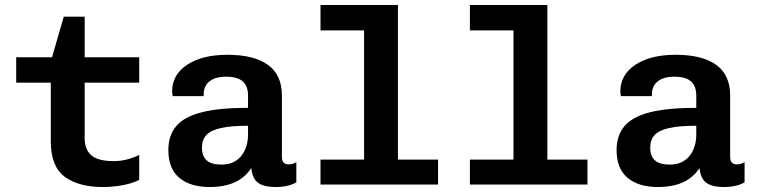

<svg xmlns="http://www.w3.org/2000/svg" viewBox="-20 -741 3040 771"><path d="M393 10Q295 10 239.5 -31.5Q184 -73 184 -173V-409H45V-511H189L236 -674H320V-511H539V-409H320V-185Q320 -156 332 -135Q344 -114 369.5 -104Q395 -94 436 -94Q466 -94 493 -101.5Q520 -109 539 -119V-19Q514 -5 473.5 2.5Q433 10 393 10Z M822 10Q744 10 700 -27Q656 -64 656 -138Q656 -198 688.5 -235.5Q721 -273 791.5 -290.5Q862 -308 976 -308V-357Q976 -395 955 -414Q934 -433 888 -433Q845 -433 821.5 -414.5Q798 -396 798 -363V-355H673Q672 -365 671.5 -368.5Q671 -372 671 -372Q671 -372 671 -371.5Q671 -371 671 -373Q671 -441 731.5 -481Q792 -521 893 -521Q1000 -521 1056 -480.5Q1112 -440 1112 -358V-110Q1112 -95 1119 -88Q1126 -81 1138 -81Q1156 -81 1170 -90V-9Q1156 0 1134 5Q1112 10 1088 10Q1054 10 1033 2Q1012 -6 1002 -22.5Q992 -39 989 -66Q972 -40 947.5 -23Q923 -6 891.5 2Q860 10 822 10ZM869 -80Q904 -80 927.5 -95.5Q951 -111 963.5 -138.5Q976 -166 976 -200V-236Q908 -236 867.5 -227Q827 -218 809 -199Q791 -180 791 -148Q791 -114 810 -97Q829 -80 869 -80Z M1442 0V-619H1267V-721H1578V0ZM1267 0V-100H1739V0Z M2042 0V-619H1867V-721H2178V0ZM1867 0V-100H2339V0Z M2622 10Q2544 10 2500 -27Q2456 -64 2456 -138Q2456 -198 2488.5 -235.5Q2521 -273 2591.5 -290.5Q2662 -308 2776 -308V-357Q2776 -395 2755 -414Q2734 -433 2688 -433Q2645 -433 2621.5 -414.5Q2598 -396 2598 -363V-355H2473Q2472 -365 2471.5 -368.5Q2471 -372 2471 -372Q2471 -372 2471 -371.5Q2471 -371 2471 -373Q2471 -441 2531.5 -481Q2592 -521 2693 -521Q2800 -521 2856 -480.5Q2912 -440 2912 -358V-110Q2912 -95 2919 -88Q2926 -81 2938 -81Q2956 -81 2970 -90V-9Q2956 0 2934 5Q2912 10 2888 10Q2854 10 2833 2Q2812 -6 2802 -22.5Q2792 -39 2789 -66Q2772 -40 2747.5 -23Q2723 -6 2691.5 2Q2660 10 2622 10ZM2669 -80Q2704 -80 2727.5 -95.5Q2751 -111 2763.5 -138.5Q2776 -166 2776 -200V-236Q2708 -236 2667.5 -227Q2627 -218 2609 -199Q2591 -180 2591 -148Q2591 -114 2610 -97Q2629 -80 2669 -80Z"/></svg>

Font: Chivo Mono SemiBold
Style: Regular
Weight: 600
Monospace: yes
Designer: Hector Gatti
Foundry: Omnibus-Type
Version: Version 1.008